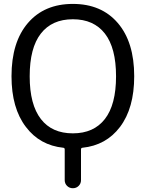

<svg xmlns="http://www.w3.org/2000/svg" viewBox="-20 -785 755 1001"><path d="M193.4 -164.1Q251 -89.8 359.9 -89.8Q468.8 -89.8 526.9 -164.6Q585 -239.3 585 -387.2Q585 -535.2 526.9 -609.9Q468.8 -684.6 359.9 -684.6Q251 -684.6 192.9 -609.9Q134.8 -535.2 134.8 -387.2Q134.8 -239.3 193.4 -164.1ZM679.7 -387.7Q679.7 -220.7 605.5 -123Q533.2 -27.3 409.2 -14.6Q402.3 -13.7 402.3 -5.9V154.3Q402.3 171.9 390.1 184.1Q377.9 196.3 359.9 196.3Q341.8 196.3 329.6 184.1Q317.4 171.9 317.4 154.3V-5.9Q317.4 -13.7 310.5 -14.6Q187.5 -27.3 115.2 -123Q40 -220.7 40 -387.7Q40 -565.4 125.5 -665Q210.9 -764.6 359.9 -764.6Q508.8 -764.6 594.2 -665Q679.7 -565.4 679.7 -387.7Z"/></svg>

Font: Gen Jyuu Gothic Regular
Style: Regular
Weight: 400
Designer: [Source Han Sans]
Ryoko NISHIZUKA  (kana & ideographs); Paul D. Hunt (Latin, Greek & Cyrillic); Wenlong ZHANG  (bopomofo
Version: Version 1.002.20150607